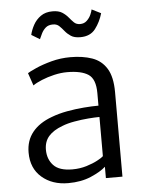

<svg xmlns="http://www.w3.org/2000/svg" viewBox="-55 -826 669 878"><g transform="rotate(-5 279.5 -386.5)"><path d="M223 8Q149.5 8 101.8 -33.2Q54 -74.5 54 -147Q54 -202 84.8 -240.2Q115.5 -278.5 174 -300Q206.5 -312.5 246 -319.8Q285.5 -327 323.8 -330Q362 -333 391 -333V-391Q391 -455 358.8 -476.5Q326.5 -498 261 -498Q233 -498 201.8 -490.8Q170.5 -483.5 144 -472.5Q117.5 -461.5 103 -451L83 -509Q92.5 -515.5 122.8 -529Q153 -542.5 195 -553.8Q237 -565 282 -565Q339 -565 381.8 -550Q424.5 -535 448.2 -496.5Q472 -458 472 -388V0H396V-52Q373 -31 327.8 -11.5Q282.5 8 223 8ZM134 -153Q134 -109.5 160.5 -81.2Q187 -53 247 -53Q281.5 -53 311.8 -62.2Q342 -71.5 363 -82.8Q384 -94 391 -101V-281Q371 -281 339.5 -278.5Q308 -276 275.2 -270.2Q242.5 -264.5 219 -255Q177 -239.5 155.5 -215Q134 -190.5 134 -153ZM336 -652Q308.5 -652 292.8 -662.5Q277 -673 266.2 -686.5Q255.5 -700 244.5 -710.5Q233.5 -721 216 -721Q194.5 -721 182 -709.8Q169.5 -698.5 162.5 -683.8Q155.5 -669 151 -659L113 -682Q118 -704 130.5 -727Q143 -750 164.8 -765.5Q186.5 -781 219 -781Q247 -781 263.2 -770.5Q279.5 -760 290.5 -746.5Q301.5 -733 312.2 -722.5Q323 -712 340 -712Q359 -712 371.2 -723.8Q383.5 -735.5 390 -750.2Q396.5 -765 398 -774L440 -753Q429 -714 405.5 -683Q382 -652 336 -652Z"/></g></svg>

Font: Merriweather Sans Light
Style: Regular
Weight: 300
Designer: Eben Sorkin
Foundry: Eben Sorkin
Version: Version 2.001; ttfautohint (v1.8.3)